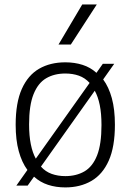

<svg xmlns="http://www.w3.org/2000/svg" viewBox="-20 -828 584 858"><path d="M441 -473Q466 -439.5 479.8 -389.2Q493.5 -339 493.5 -270.5Q493.5 -172 466 -110.2Q438.5 -48.5 388.5 -19.5Q338.5 9.5 272 9.5Q230 9.5 194.8 -2Q159.5 -13.5 132 -38.5L103.5 1.5H53L102.5 -68.5Q77.5 -102.5 63.8 -152.5Q50 -202.5 50 -270.5Q50 -369 77.5 -430.5Q105 -492 154.8 -520.8Q204.5 -549.5 272 -549.5Q313.5 -549.5 348.8 -538.2Q384 -527 411 -502.5L439.5 -543H490.5ZM272 -499.5Q222.5 -499.5 186.2 -478.2Q150 -457 130 -407.2Q110 -357.5 110 -272Q110 -221 117.8 -183Q125.5 -145 140 -119L380.5 -457.5Q360 -480 332.5 -489.8Q305 -499.5 272 -499.5ZM272 -41Q321 -41 357.5 -62.2Q394 -83.5 413.8 -133.5Q433.5 -183.5 433.5 -269Q433.5 -320.5 425.8 -358.5Q418 -396.5 403.5 -422.5L163 -83.5Q183 -61 210.8 -51Q238.5 -41 272 -41ZM241.5 -629 347.5 -808H412.5L296.5 -629Z"/></svg>

Font: Encode Sans Condensed Thin Light
Style: Regular
Weight: 300
Version: Version 3.002